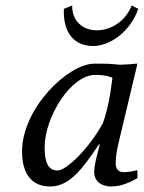

<svg xmlns="http://www.w3.org/2000/svg" viewBox="-20 -667 522 697"><path d="M408 -138 479 -436C473 -436 464 -435 454 -434C436 -433 415 -431 403 -433C376 -436 363 -436 323 -436C227 -436 60 -274 60 -117C60 -61 78 10 162 10C233 10 280 -55 340 -144L342 -142L329 -90C323 -64 322 -52 322 -43C322 -4 354 10 384 10C424 10 458 -9 479 -20V-46L477 -49C459 -44 439 -42 429 -42C412 -42 400 -52 400 -74C400 -90 402 -111 408 -138ZM353 -219C304 -129 221 -48 189 -48C155 -48 142 -77 142 -133C142 -239 235 -395 326 -395C351 -395 368 -393 388 -385C388 -385 378 -283 353 -219ZM242 -647 212 -635C208 -550 248 -500 318 -500C377 -500 452 -549 482 -635L458 -647C435 -589 383 -557 331 -557C277 -557 241 -594 242 -647Z"/></svg>

Font: Libertinus Sans
Style: Italic
Weight: 400
Italic angle: -12°
Designer: Philipp H. Poll, Khaled Hosny
Foundry: Caleb Maclennan
Version: Version 7.050;RELEASE